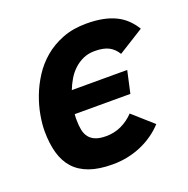

<svg xmlns="http://www.w3.org/2000/svg" viewBox="-103 -624 720 736"><g transform="rotate(-20 257.0 -256.0)"><path d="M444.8 -73.2Q425.8 -52.2 402.3 -35.9Q378.9 -19.5 352.1 -8.1Q325.2 3.4 295.9 9.3Q266.6 15.1 235.8 15.1Q180.7 15.1 142.1 1.5Q103.5 -12.2 79.3 -38.8Q55.2 -65.4 44.2 -104.7Q33.2 -144 33.2 -194.8Q33.2 -223.1 39.6 -258.8Q45.9 -294.4 59.8 -331.3Q73.7 -368.2 96.2 -403.3Q118.7 -438.5 150.9 -465.8Q183.1 -493.2 226.1 -510Q269 -526.9 324.2 -526.9Q360.8 -526.9 389.9 -521.2Q418.9 -515.6 442.1 -504.4Q465.3 -493.2 482.9 -476.3Q500.5 -459.5 514.2 -437L410.2 -372.1Q396.5 -395 375.2 -406Q354 -417 317.9 -417Q292 -417 271.2 -407.7Q250.5 -398.4 233.9 -383.1Q217.3 -367.7 205.3 -347.7Q193.4 -327.6 185.1 -306.2H411.1L391.1 -215.8H164.1Q163.1 -209 163.1 -203.1V-191.9Q163.1 -169.4 166.7 -151.4Q170.4 -133.3 180.2 -120.8Q189.9 -108.4 206.5 -101.8Q223.1 -95.2 249 -95.2Q282.2 -95.2 310.8 -108.4Q339.4 -121.6 362.8 -146Z"/></g></svg>

Font: Lorenzo Sans
Style: Bold Italic
Weight: 700
Italic angle: -12°
Foundry: Intel Corporation
Version: Version 1.00; ttfautohint (v1.5)